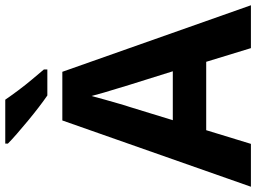

<svg xmlns="http://www.w3.org/2000/svg" viewBox="-142 -832 974 730"><g transform="rotate(-90 345.0 -467.0)"><path d="M527 0 475 -170H215L163 0H0L252 -717H437L690 0ZM387 -463Q382 -480 374 -506Q366 -532 358 -559Q350 -586 345 -606Q340 -586 331.5 -556.5Q323 -527 315.5 -500.5Q308 -474 304 -463L253 -297H439ZM331 -934Q346 -912 366.5 -884.5Q387 -857 408.5 -831.5Q430 -806 446 -787V-774H347Q328 -787 302.5 -806.5Q277 -826 250.5 -848Q224 -870 201 -890Q178 -910 164 -924V-934Z"/></g></svg>

Font: Noto Sans Gujarati
Style: Regular
Weight: 400
Designer: Jelle Bosma - Monotype Design Team, Universal Thirst
Foundry: Monotype Imaging Inc.
Version: Version 2.102